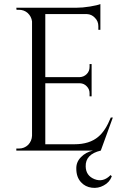

<svg xmlns="http://www.w3.org/2000/svg" viewBox="-20 -738 617 941"><path d="M474 0Q398 18 400 78Q401 123 443 140Q486 157 522 120L528 126Q517 156 488 171Q461 186 430 182Q398 178 377 155Q354 130 354 89Q353 56 377 32Q400 8 436 0H60V-10H73Q99 -10 118 -28Q136 -47 137 -73V-633Q134 -657 116 -674Q98 -690 73 -690H61L60 -700H353Q384 -700 421 -706Q457 -712 472 -718V-592H462V-610Q462 -634 445 -651Q429 -668 406 -669H202V-360H371Q391 -361 405 -375Q419 -389 419 -410V-424H429V-266H419V-281Q419 -301 405 -315Q392 -329 372 -330H202V-31H345Q419 -31 462 -68Q497 -97 523 -162H533Z"/></svg>

Font: Cinzel(RUS BY LYAJKA)
Style: Regular
Weight: 400
Designer: Natanael Gama
Version: Version 1.001;PS 001.001;hotconv 1.0.56;makeotf.lib2.0.21325